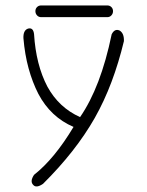

<svg xmlns="http://www.w3.org/2000/svg" viewBox="-20 -550 540 705"><path d="M435 -399Q416 -320 389.5 -249.5Q363 -179 328 -117Q258 6 138 125Q113 142 102 129Q89 116 105 92Q180 33 250 -84Q166 -120 121 -205Q99 -248 85 -299Q71 -350 66 -410Q65 -439 83 -445Q102 -450 105 -425Q112 -312 154 -232Q196 -155 274 -120Q312 -175 341 -251Q370 -327 390 -424Q401 -446 419 -438Q436 -428 435 -399ZM131 -487Q122 -487 116 -493.5Q110 -500 110 -509Q110 -518 116 -524Q122 -530 131 -530H374Q383 -530 389 -524Q395 -518 395 -509Q395 -500 389 -493.5Q383 -487 374 -487Z"/></svg>

Font: Yomogi
Style: Regular
Weight: 400
Designer: satsuyako
Foundry: satsuyako
Version: Version 3.100